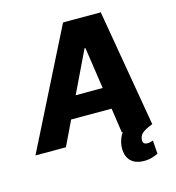

<svg xmlns="http://www.w3.org/2000/svg" viewBox="-153 -838 1056 1151"><g transform="rotate(-15 375.0 -263.0)"><path d="M166.9 0H-22L344.1 -727.3H578.1L702.8 0H513.8L491.5 -152.7H240.4ZM304.3 -286.2H471.9L433.9 -544H428.3ZM599.4 200.6Q551.1 200.6 522.5 176.3Q494 152 490.4 106.9Q487.9 77.1 497.3 46.5Q506.7 16 526.3 -8.5Q545.8 -33 573.5 -44.7L702.8 0Q667.6 13.1 645.2 28.4Q622.9 43.7 619.3 67.1Q612.2 103.3 646 103.3Q656.6 103.3 665.3 100.7Q674 98 681.1 96.2L687.1 179.3Q672.2 186.8 649.9 193.7Q627.5 200.6 599.4 200.6Z"/></g></svg>

Font: Inter UI Extra Bold
Style: Italic
Weight: 800
Italic angle: 9.39999°
Designer: Rasmus Andersson
Foundry: rsms
Version: 3.2;8d6f07862